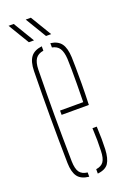

<svg xmlns="http://www.w3.org/2000/svg" viewBox="-144 -787 559 841"><g transform="rotate(-20 135.0 -367.0)"><path d="M50 -85Q49 -138.5 48.5 -192.2Q48 -246 48 -299.5Q48 -353 48.5 -406.8Q49 -460.5 50 -514Q51 -557 67 -578.2Q83 -599.5 119 -604V-583.5Q93.5 -579.5 82.2 -563Q71 -546.5 70 -514Q69 -450.5 68.5 -399.2Q68 -348 68 -300.2Q68 -252.5 68.5 -200.8Q69 -149 70 -85Q71 -50 82.2 -34.5Q93.5 -19 119 -16V4Q82 0 66.5 -21.2Q51 -42.5 50 -85ZM159 4V-16.5Q183.5 -20 194.2 -35.2Q205 -50.5 206 -85Q207 -107.5 206.8 -133.2Q206.5 -159 205 -191H225Q226.5 -159 226.8 -133Q227 -107 226 -85Q224 -42.5 210 -21.2Q196 0 159 4ZM98 -292V-312H206Q207 -356.5 207.2 -395.5Q207.5 -434.5 207.2 -464.8Q207 -495 206 -514Q204 -546.5 193.2 -563Q182.5 -579.5 159 -584V-604Q193 -599.5 208.5 -578.5Q224 -557.5 226 -514Q226.5 -496 227 -465Q227.5 -434 227.2 -390.5Q227 -347 225 -292ZM72 -640 13 -738H37L96 -640ZM152 -640 93 -738H117L176 -640Z"/></g></svg>

Font: Big Shoulders Stencil Thin
Style: Regular
Weight: 100
Designer: Patric King
Foundry: XO Type Co
Version: Version 2.001